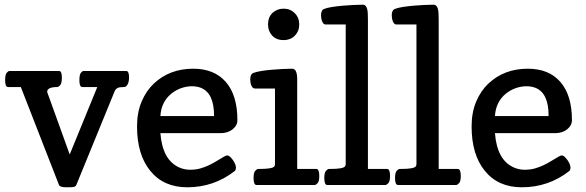

<svg xmlns="http://www.w3.org/2000/svg" viewBox="-20 -793 2510 823"><path d="M521 -488.8Q533.2 -488.8 533.2 -460.9Q533.2 -435.5 521.5 -423.8Q517.6 -419.9 509.8 -419.9Q501.5 -419.9 494.1 -418.9Q487.3 -418 482.4 -415Q474.6 -410.6 470.2 -398.9L307.1 0Q303.7 8.8 288.1 9.3Q272.5 9.8 264.6 9.8Q237.3 9.8 232.9 0L69.3 -419.9H14.6Q2 -419.9 2 -449.2Q2 -473.1 8.8 -481Q15.6 -488.8 21 -488.8H232.9Q245.1 -488.8 245.1 -460.9Q245.1 -435.5 237.8 -427.7Q230.5 -419.9 225.1 -419.9Q182.1 -419.9 182.1 -398.9L278.8 -130.9L397 -419.9H333Q320.3 -419.9 320.3 -448.2Q320.3 -473.6 326.9 -481.2Q333.5 -488.8 337.9 -488.8Z M567.4 -251Q567.4 -311.5 587.4 -358.4Q606.9 -404.3 640.1 -435.5Q707.5 -498 806.6 -498.5H808.1Q898.9 -498.5 948.2 -441.4Q997.6 -384.8 997.6 -277.8Q997.6 -254.9 976.6 -238.3Q956.1 -222.2 924.8 -222.2H667.5Q676.3 -107.9 747.1 -75.7Q769.5 -65.4 794.4 -65.4Q819.3 -65.4 838.9 -71Q858.4 -76.7 876.5 -85.2Q894.5 -93.8 911.6 -104.5Q947.3 -127 953.6 -127Q959.5 -126.5 966.3 -121.1Q972.2 -115.2 978 -107.4Q990.7 -88.9 991.2 -76.2V-75.2Q991.2 -63.5 985.8 -59.6Q896.5 9.8 782.7 9.8Q680.7 9.8 623.5 -61.5Q567.4 -130.9 567.4 -251ZM897.5 -295.4V-297.4Q897.5 -394 841.3 -416.5Q823.7 -423.3 802.2 -423.3Q780.8 -423.3 757.3 -415.5Q733.9 -407.2 714.4 -391.6Q670.9 -356 667.5 -295.4Z M1195.8 -621.1Q1150.4 -621.1 1133.8 -661.1Q1128.9 -673.3 1128.9 -688Q1128.9 -734.4 1169.4 -751Q1181.6 -755.9 1195.8 -755.9Q1224.1 -755.9 1243.4 -736.6Q1262.7 -717.3 1262.7 -688Q1262.7 -659.2 1243.2 -639.6Q1224.6 -621.1 1195.8 -621.1ZM1079.6 0Q1066.9 0 1066.9 -29.8Q1066.9 -53.2 1074.2 -61Q1081.5 -68.8 1086.9 -68.8H1091.8Q1148.9 -68.8 1156.2 -80.1Q1158.7 -83.5 1158.7 -88.4V-413.6H1072.8Q1058.6 -414.1 1053.7 -438.5Q1052.7 -445.3 1052.7 -452.6Q1052.7 -475.1 1065.9 -480.2Q1079.1 -485.4 1100.6 -488.8Q1122.1 -492.2 1145.5 -494.1Q1190.4 -498 1231.9 -498.5H1232.4Q1252.9 -498.5 1253.9 -457V-68.8H1335.9Q1348.6 -68.8 1348.6 -39.1Q1348.6 -15.6 1341.3 -7.8Q1334 0 1328.6 0Z M1382.8 0Q1370.1 0 1370.1 -29.8Q1370.1 -53.2 1377.4 -61Q1384.8 -68.8 1390.1 -68.8H1395Q1451.7 -68.8 1459 -80.1Q1461.9 -84 1461.9 -89.8V-688H1376Q1362.3 -688.5 1357.4 -712.9Q1356.4 -719.7 1356 -727.1Q1356 -749.5 1369.1 -754.6Q1382.3 -759.8 1403.8 -763.2Q1425.8 -766.6 1449.2 -768.6Q1494.1 -772.5 1535.2 -772.9Q1555.7 -772.9 1556.6 -731.4Q1556.6 -719.2 1557.1 -706.1V-68.8H1639.2Q1651.9 -68.8 1651.9 -39.1Q1651.9 -15.6 1644.5 -7.8Q1637.2 0 1631.8 0Z M1686 0Q1673.3 0 1673.3 -29.8Q1673.3 -53.2 1680.7 -61Q1688 -68.8 1693.4 -68.8H1698.2Q1754.9 -68.8 1762.2 -80.1Q1765.1 -84 1765.1 -89.8V-688H1679.2Q1665.5 -688.5 1660.6 -712.9Q1659.7 -719.7 1659.2 -727.1Q1659.2 -749.5 1672.4 -754.6Q1685.5 -759.8 1707 -763.2Q1729 -766.6 1752.4 -768.6Q1797.4 -772.5 1838.4 -772.9Q1858.9 -772.9 1859.9 -731.4Q1859.9 -719.2 1860.4 -706.1V-68.8H1942.4Q1955.1 -68.8 1955.1 -39.1Q1955.1 -15.6 1947.8 -7.8Q1940.4 0 1935.1 0Z M2001.5 -251Q2001.5 -311.5 2021.5 -358.4Q2041 -404.3 2074.2 -435.5Q2141.6 -498 2240.7 -498.5H2242.2Q2333 -498.5 2382.3 -441.4Q2431.6 -384.8 2431.6 -277.8Q2431.6 -254.9 2410.6 -238.3Q2390.1 -222.2 2358.9 -222.2H2101.6Q2110.4 -107.9 2181.2 -75.7Q2203.6 -65.4 2228.5 -65.4Q2253.4 -65.4 2272.9 -71Q2292.5 -76.7 2310.5 -85.2Q2328.6 -93.8 2345.7 -104.5Q2381.3 -127 2387.7 -127Q2393.6 -126.5 2400.4 -121.1Q2406.2 -115.2 2412.1 -107.4Q2424.8 -88.9 2425.3 -76.2V-75.2Q2425.3 -63.5 2419.9 -59.6Q2330.6 9.8 2216.8 9.8Q2114.7 9.8 2057.6 -61.5Q2001.5 -130.9 2001.5 -251ZM2331.5 -295.4V-297.4Q2331.5 -394 2275.4 -416.5Q2257.8 -423.3 2236.3 -423.3Q2214.8 -423.3 2191.4 -415.5Q2168 -407.2 2148.4 -391.6Q2105 -356 2101.6 -295.4Z"/></svg>

Font: Copse
Style: Regular
Weight: 400
Version: Version 1.000